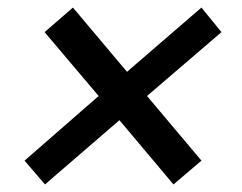

<svg xmlns="http://www.w3.org/2000/svg" viewBox="-20 -540 640 508"><path d="M99 -52 45 -115 241 -286 98 -455 173 -520 316 -350 513 -520 566 -455 369 -286 513 -115 439 -52 296 -222Z"/></svg>

Font: Nunito Sans 6pt
Style: Bold Italic
Weight: 700
Italic angle: -9°
Version: Version 3.101;gftools[0.9.27]